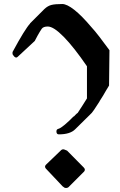

<svg xmlns="http://www.w3.org/2000/svg" viewBox="-20 -917 598 956"><path d="M525 -667Q498 -704 474.5 -734.5Q451 -765 435 -782Q387 -839 350 -868Q313 -897 290 -897Q255 -897 236.5 -892.5Q218 -888 201 -872L129 -800H130Q104 -772 43 -659Q41 -654 43 -646L48 -639Q52 -633 57.5 -631Q63 -629 69 -635L153 -713Q169 -744 178 -758.5Q187 -773 188 -774Q196 -785 218 -785Q247 -785 297.5 -733.5Q348 -682 413 -587V-427Q401 -407 390 -390.5Q379 -374 367 -355Q361 -351 356.5 -346Q352 -341 347 -336V-338Q324 -314 302.5 -296Q281 -278 270.5 -275.5Q260 -273 261 -260.5Q262 -248 273 -248Q330 -248 355 -274L427 -345Q437 -353 448.5 -370.5Q460 -388 477 -414L474 -412Q477 -414 482 -423Q487 -432 494 -442Q500 -452 507 -464.5Q514 -477 523 -491ZM399 -63Q407 -73 397 -83L314 -167L299 -173Q292 -175 285 -170L209 -97Q200 -88 208 -78L292 11L302 18Q313 21 321 15Z"/></svg>

Font: MM Taunggyi
Style: Regular
Weight: 400
Designer: Khon Soe Zaw Thu
Version: Version 1.00 July 18, 2016, initial release